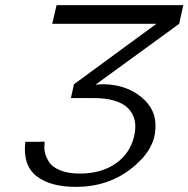

<svg xmlns="http://www.w3.org/2000/svg" viewBox="-20 -712 736 750"><path d="M79 -158Q92 -158 117 -158Q142 -158 154 -159V-147Q152 -132 155.5 -116Q159 -100 171 -80Q183 -60 214.5 -47Q246 -34 292 -34Q375 -34 431.5 -73Q488 -112 504 -180Q520 -249 480.5 -289Q441 -329 343 -329H257L269 -383L591 -619H545H534H228H184L201 -692H696L680 -619L357 -384L356 -383Q356 -382 356 -381Q370 -383 386 -383Q474 -381 533 -332Q592 -283 587 -211Q585 -126 493.5 -54Q402 18 277 18Q175 18 121.5 -25Q68 -68 79 -158Z"/></svg>

Font: Coval
Style: ExtraLight Italic
Weight: 200
Foundry: Context Ltd
Version: Version 001.000